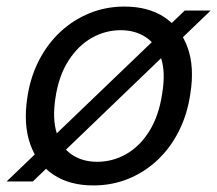

<svg xmlns="http://www.w3.org/2000/svg" viewBox="-32 -553 662 585"><path d="M-12 0 531 -521H610L68 0ZM252 12Q180 12 130.5 -21Q81 -54 60 -114Q39 -174 51 -254Q60 -317 86.5 -368.5Q113 -420 152.5 -456.5Q192 -493 241.5 -513Q291 -533 347 -533Q420 -533 469 -500.5Q518 -468 539.5 -408.5Q561 -349 548 -268Q539 -205 513 -153.5Q487 -102 447.5 -65Q408 -28 358.5 -8Q309 12 252 12ZM264 -60Q311 -60 352.5 -83.5Q394 -107 423 -153.5Q452 -200 462 -267Q473 -332 459 -375Q445 -418 412.5 -439.5Q380 -461 336 -461Q289 -461 247.5 -437.5Q206 -414 176.5 -368Q147 -322 137 -255Q127 -191 141 -147Q155 -103 187.5 -81.5Q220 -60 264 -60Z"/></svg>

Font: DM Sans 10pt
Style: Italic
Weight: 400
Italic angle: -10°
Version: Version 4.004;gftools[0.9.30]